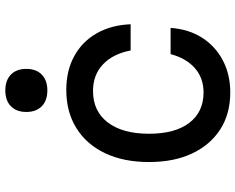

<svg xmlns="http://www.w3.org/2000/svg" viewBox="-104 -788 907 740"><g transform="rotate(-90 350.0 -417.5)"><path d="M364 16Q282 16 222 -22.5Q162 -61 129 -131Q96 -201 96 -297Q96 -395 130 -466.5Q164 -538 226.5 -577Q289 -616 374 -616Q448 -616 504 -585.5Q560 -555 592 -499Q624 -443 627 -368H526Q513 -436 472.5 -474.5Q432 -513 370 -513Q292 -513 248.5 -456Q205 -399 205 -297Q205 -197 247 -142Q289 -87 364 -87Q420 -87 458 -120.5Q496 -154 512 -214H613Q608 -144 575 -92.5Q542 -41 487.5 -12.5Q433 16 364 16ZM372 -689Q333 -689 311 -710.5Q289 -732 289 -770Q289 -808 311 -829.5Q333 -851 372 -851Q411 -851 433 -829.5Q455 -808 455 -770Q455 -732 433 -710.5Q411 -689 372 -689Z"/></g></svg>

Font: Martian Mono
Style: Regular
Weight: 400
Monospace: yes
Designer: Roman Shamin
Foundry: Evil Martians
Version: Version 1.000; ttfautohint (v1.8.4.7-5d5b)